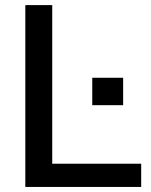

<svg xmlns="http://www.w3.org/2000/svg" viewBox="-20 -739 598 759"><path d="M186.5 -718.8V-91.8H538.1V0H80.1V-718.8ZM344.7 -323.2V-431.6H466.8V-323.2Z"/></svg>

Font: Min Sans Medium
Style: Regular
Weight: 500
Designer: Jinseong-Kim, NotoSansCJK, Nunito
Foundry: Jinseong-Kim
Version: Version 1.400;Glyphs 3.1.2 (3151)